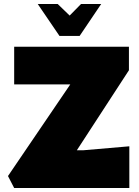

<svg xmlns="http://www.w3.org/2000/svg" viewBox="-20 -942 698 962"><path d="M51 0 20 -60 332 -519H51V-708H626V-590L365 -189H396L628 -209V0ZM169 -922 278 -762H379L487 -922H386L329 -864L269 -922Z"/></svg>

Font: Rowdies
Style: Bold
Weight: 700
Designer: Jaikishan Patel
Version: Version 1.000; ttfautohint (v1.8.3)